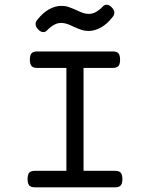

<svg xmlns="http://www.w3.org/2000/svg" viewBox="-20 -799 640 819"><path d="M305.7 -755.9Q322.8 -747.6 334.5 -743.7Q346.2 -739.7 358.9 -739.7Q374.5 -739.7 389.4 -748Q404.3 -756.3 420.4 -772.9Q426.3 -778.8 434.6 -778.8Q446.8 -778.8 457.5 -766.6Q467.8 -755.9 467.8 -744.6Q467.8 -735.4 460.9 -727.1Q437.5 -696.8 410.9 -681.9Q384.3 -667 358.4 -667Q341.3 -667 327.4 -671.6Q313.5 -676.3 293.9 -685.1Q276.9 -693.4 265.1 -697.3Q253.4 -701.2 240.7 -701.2Q225.1 -701.2 210.2 -692.9Q195.3 -684.6 179.2 -668Q173.3 -662.1 165 -662.1Q152.8 -662.1 142.1 -674.3Q131.8 -685.1 131.8 -696.3Q131.8 -705.6 138.7 -713.9Q162.1 -744.1 188.7 -759Q215.3 -773.9 241.2 -773.9Q258.3 -773.9 272.2 -769.3Q286.1 -764.6 305.7 -755.9ZM502 -35.2Q502 -16.1 494.9 -8.1Q487.8 0 471.2 0H128.4Q111.8 0 104.7 -8.1Q97.7 -16.1 97.7 -35.2Q97.7 -54.2 104.7 -62.3Q111.8 -70.3 128.4 -70.3H263.2V-509.3H138.2Q121.6 -509.3 114.5 -517.3Q107.4 -525.4 107.4 -544.4Q107.4 -563.5 114.5 -571.5Q121.6 -579.6 138.2 -579.6H461.4Q478 -579.6 485.1 -571.5Q492.2 -563.5 492.2 -544.4Q492.2 -525.4 485.1 -517.3Q478 -509.3 461.4 -509.3H336.4V-70.3H471.2Q487.8 -70.3 494.9 -62.3Q502 -54.2 502 -35.2Z"/></svg>

Font: Courier Prime Code
Style: Regular
Weight: 400
Designer: Alan Dague-Greene
Foundry: Quote-Unquote Apps
Version: Version 3.0318